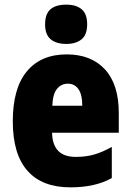

<svg xmlns="http://www.w3.org/2000/svg" viewBox="-20 -796 563 826"><path d="M267 -562Q372 -562 431.5 -497.5Q491 -433 491 -310V-225H204Q206 -121 306 -121Q349 -121 384.5 -131Q420 -141 461 -164V-30Q390 10 283 10Q161 10 98 -61.5Q35 -133 35 -274Q35 -416 95.5 -489Q156 -562 267 -562ZM272 -436Q244 -436 225.5 -414Q207 -392 205 -341H334Q334 -389 317.5 -412.5Q301 -436 272 -436ZM265 -776Q308 -776 331.5 -756Q355 -736 355 -691Q355 -647 331 -627Q307 -607 265 -607Q222 -607 198 -627Q174 -647 174 -691Q174 -736 197 -756Q220 -776 265 -776Z"/></svg>

Font: Noto Sans Ethiopic Condensed Black
Style: Regular
Weight: 900
Width: 3
Designer: Monotype Design Team
Foundry: Monotype Imaging Inc.
Version: Version 2.102; ttfautohint (v1.8.4.7-5d5b)